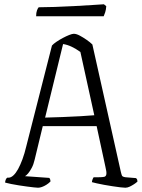

<svg xmlns="http://www.w3.org/2000/svg" viewBox="-20 -878 664 898"><path d="M158 0Q153 0 139 -1.5Q125 -3 106.5 -5.5Q88 -8 68.5 -11Q49 -14 32 -17.5Q15 -21 4 -24Q4 -31 7 -38Q10 -45 14 -47H20Q31 -47 42.5 -57.5Q54 -68 64.5 -87Q75 -106 85 -133Q95 -160 103 -194L223 -665Q230 -673 244 -682.5Q258 -692 274 -700.5Q290 -709 304 -714.5Q318 -720 325 -720Q337 -720 353 -711.5Q369 -703 385.5 -691.5Q402 -680 412 -670L545 -75Q548 -62 550.5 -56.5Q553 -51 567 -49L616 -45Q618 -43 620 -41Q622 -39 623 -29Q617 -23 607 -16.5Q597 -10 586.5 -5Q576 0 566 0Q558 0 542 -2Q526 -4 506 -7Q486 -10 467 -13.5Q448 -17 432.5 -20.5Q417 -24 410 -26Q410 -31 412.5 -38Q415 -45 418 -49H441Q459 -49 467.5 -51Q476 -53 477.5 -63.5Q479 -74 473 -98L432 -288H180L142 -131Q137 -109 128.5 -93Q120 -77 112 -67.5Q104 -58 97 -54L210 -46Q212 -45 214 -40.5Q216 -36 216 -29Q207 -20 196.5 -13.5Q186 -7 176 -3.5Q166 0 158 0ZM191 -328Q227 -329 271.5 -330.5Q316 -332 357 -334.5Q398 -337 421 -339L356 -635Q335 -650 315 -659.5Q295 -669 275 -672ZM149 -802Q149 -819 153 -829.5Q157 -840 161 -844Q191 -844 235.5 -845.5Q280 -847 326.5 -849.5Q373 -852 411 -854.5Q449 -857 466 -858L477 -849Q476 -833 472 -820.5Q468 -808 465 -802Z"/></svg>

Font: Texturina Medium 12pt Thin
Style: Regular
Weight: 250
Version: Version 1.002